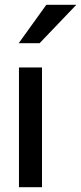

<svg xmlns="http://www.w3.org/2000/svg" viewBox="-20 -780 338 800"><path d="M59 -499H155V0H59ZM58 -600 173 -760H298L145 -600Z"/></svg>

Font: Syne Med Modified
Style: Regular
Weight: 500
Designer: Lucas Descroix
Foundry: Bonjour Monde
Version: Version 2.200